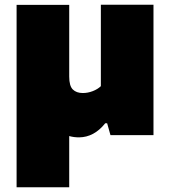

<svg xmlns="http://www.w3.org/2000/svg" viewBox="-20 -570 721 810"><path d="M50 220V-549.5H272V-247Q272 -207.5 287.2 -192.5Q302.5 -177.5 329.5 -177.5Q350.5 -177.5 371.2 -185.5Q392 -193.5 405.5 -206.5V-550H627.5V0H446L432 -50H424Q377 9 313.5 9.5Q291.5 9.5 272 4V220Z"/></svg>

Font: Encode Sans SmExp Black
Style: Regular
Weight: 900
Width: 6
Designer: Multiple Designers
Foundry: Impallari Type
Version: Version 3.002; ttfautohint (v1.8.3) -l 8 -r 50 -G 200 -x 14 